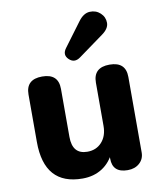

<svg xmlns="http://www.w3.org/2000/svg" viewBox="-86 -833 762 909"><g transform="rotate(-10 295.5 -378.0)"><path d="M238 8Q54 8 54 -200V-428Q54 -501 132 -501Q210 -501 210 -428V-197Q210 -113 282 -113Q325 -113 351.5 -142.5Q378 -172 378 -220V-428Q378 -501 456 -501Q534 -501 534 -428V-65Q534 -34 512 -14Q490 6 455 6Q382 6 382 -62V-98L395 -94Q373 -44 332.5 -18Q292 8 238 8ZM325 -559Q295 -537 270 -561Q245 -585 268 -615L352 -728Q377 -762 407 -763.5Q437 -765 458 -745.5Q479 -726 479 -698Q479 -670 445 -646Z"/></g></svg>

Font: Nunito VF Beta Light
Style: Regular
Weight: 300
Designer: Vernon Adams
Foundry: newtypography
Version: Version 3.001